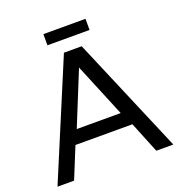

<svg xmlns="http://www.w3.org/2000/svg" viewBox="-151 -993 1052 1121"><g transform="rotate(-20 375.0 -432.5)"><path d="M508.8 -277.8 371.1 -610.8 235.8 -277.8ZM734.9 0H628.9L550.8 -192.9H196.8L118.2 0H15.1L317.9 -722.2H428.2ZM503.9 -795.9H242.2V-865.2H503.9Z"/></g></svg>

Font: Perun
Style: Regular
Weight: 400
Version: Version 1.0000